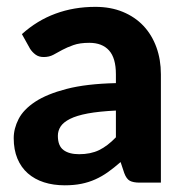

<svg xmlns="http://www.w3.org/2000/svg" viewBox="-20 -546 552 574"><path d="M326.5 -215.5Q276 -213 242.5 -206.8Q209 -200.5 189.2 -190.5Q169.5 -180.5 161.2 -167.8Q153 -155 153 -140Q153 -110 169.8 -97.5Q186.5 -85 216.5 -85Q251 -85 276.2 -97.2Q301.5 -109.5 326.5 -135.5ZM45.5 -444Q91 -485 146 -505.2Q201 -525.5 265 -525.5Q311 -525.5 347.2 -510.5Q383.5 -495.5 408.8 -468.8Q434 -442 447.5 -405Q461 -368 461 -324V0H398Q378.5 0 368.2 -5.5Q358 -11 351.5 -28.5L340.5 -61.5Q321 -44.5 302.8 -31.5Q284.5 -18.5 265 -9.8Q245.5 -1 223.2 3.5Q201 8 173.5 8Q139.5 8 111.5 -1Q83.5 -10 63.2 -27.8Q43 -45.5 32 -72Q21 -98.5 21 -133Q21 -161.5 35.5 -190Q50 -218.5 85.2 -241.8Q120.5 -265 179.2 -280.2Q238 -295.5 326.5 -297.5V-324Q326.5 -372.5 306 -395.2Q285.5 -418 247 -418Q218.5 -418 199.5 -411.2Q180.5 -404.5 166.2 -396.8Q152 -389 139.5 -382.2Q127 -375.5 110.5 -375.5Q96 -375.5 86.2 -382.8Q76.5 -390 70 -400Z"/></svg>

Font: Lato 2
Style: Regular
Weight: 800
Designer: Lukasz Dziedzic with Adam Twardoch and Botio Nikoltchev
Foundry: tyPoland Lukasz Dziedzic
Version: Version 2.015; 2015-08-06; http://www.latofonts.com/